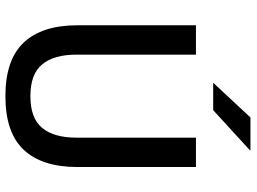

<svg xmlns="http://www.w3.org/2000/svg" viewBox="-130 -736 878 657"><g transform="rotate(90 308.5 -407.0)"><path d="M308.5 13Q184 13 125 -49.8Q66 -112.5 66 -233V-639H166.5V-230Q166.5 -153 199.8 -112.8Q233 -72.5 308.5 -72.5Q384 -72.5 417.2 -112.8Q450.5 -153 450.5 -230V-639H551V-233Q551 -112.5 492.2 -49.8Q433.5 13 308.5 13ZM381.5 -825.5H494V-824L356.5 -698H263.5V-699Z"/></g></svg>

Font: Anek Gurmukhi Medium
Style: Regular
Weight: 500
Designer: Sarang Kulkarni (Gurmukhi), Yesha Goshar (Latin)
Foundry: Ek Type
Version: Version 1.003